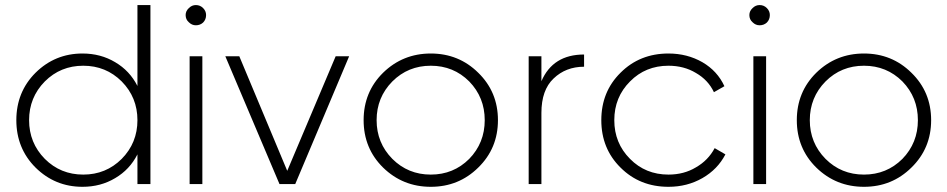

<svg xmlns="http://www.w3.org/2000/svg" viewBox="-20 -720 3705 751"><path d="M517.6 -700.2Q530.3 -700.2 568.4 -700.2Q568.4 -525.4 568.4 0Q555.7 0 517.6 0Q517.6 -29.3 517.6 -116.2Q487.3 -56.6 430.7 -23.4Q374 10.7 302.7 10.7Q195.3 10.7 119.1 -64.5Q43.9 -139.6 43.9 -250Q43.9 -360.4 119.1 -435.5Q195.3 -510.7 302.7 -510.7Q374 -510.7 430.7 -476.6Q487.3 -443.4 517.6 -383.8Q517.6 -489.3 517.6 -700.2ZM305.7 -37.1Q394.5 -37.1 456.1 -98.6Q517.6 -161.1 517.6 -250Q517.6 -338.9 456.1 -401.4Q394.5 -462.9 305.7 -462.9Q216.8 -462.9 155.3 -401.4Q93.8 -338.9 93.8 -250Q93.8 -161.1 155.3 -98.6Q216.8 -37.1 305.7 -37.1Z M746.1 -621.1Q730.5 -621.1 718.8 -632.8Q706.1 -643.6 706.1 -661.1Q706.1 -676.8 718.8 -688.5Q730.5 -700.2 746.1 -700.2Q762.7 -700.2 774.4 -688.5Q786.1 -676.8 786.1 -661.1Q786.1 -643.6 774.4 -631.8Q762.7 -621.1 746.1 -621.1ZM721.7 0Q721.7 -125 721.7 -500Q734.4 -500 771.5 -500Q771.5 -375 771.5 0Q758.8 0 721.7 0Z M1293 -500Q1305.7 -500 1345.7 -500Q1293 -375 1134.8 0Q1119.1 0 1073.2 0Q1020.5 -125 861.3 -500Q875 -500 916 -500Q962.9 -387.7 1103.5 -51.8Q1151.4 -164.1 1293 -500Z M1665 10.7Q1555.7 10.7 1478.5 -64.5Q1402.3 -139.6 1402.3 -250Q1402.3 -360.4 1478.5 -435.5Q1555.7 -510.7 1665 -510.7Q1774.4 -510.7 1850.6 -435.5Q1927.7 -360.4 1927.7 -250Q1927.7 -139.6 1850.6 -64.5Q1774.4 10.7 1665 10.7ZM1665 -37.1Q1753.9 -37.1 1815.4 -98.6Q1876 -161.1 1876 -250Q1876 -338.9 1815.4 -401.4Q1753.9 -462.9 1665 -462.9Q1576.2 -462.9 1514.6 -401.4Q1453.1 -338.9 1453.1 -250Q1453.1 -161.1 1514.6 -98.6Q1576.2 -37.1 1665 -37.1Z M2097.7 -402.3Q2142.6 -506.8 2264.6 -506.8Q2264.6 -491.2 2264.6 -459Q2193.4 -459 2145.5 -413.1Q2097.7 -368.2 2097.7 -278.3Q2097.7 -185.5 2097.7 0Q2085 0 2047.9 0Q2047.9 -125 2047.9 -500Q2060.5 -500 2097.7 -500Q2097.7 -475.6 2097.7 -402.3Z M2594.7 10.7Q2482.4 10.7 2407.2 -64.5Q2332 -138.7 2332 -250Q2332 -361.3 2407.2 -435.5Q2482.4 -510.7 2594.7 -510.7Q2668 -510.7 2727.5 -476.6Q2786.1 -442.4 2813.5 -382.8Q2799.8 -375 2772.5 -359.4Q2750 -407.2 2702.1 -434.6Q2655.3 -462.9 2594.7 -462.9Q2504.9 -462.9 2444.3 -401.4Q2382.8 -339.8 2382.8 -250Q2382.8 -160.2 2444.3 -98.6Q2504.9 -37.1 2594.7 -37.1Q2655.3 -37.1 2702.1 -65.4Q2750 -92.8 2775.4 -140.6Q2789.1 -132.8 2817.4 -116.2Q2787.1 -57.6 2727.5 -23.4Q2668 10.7 2594.7 10.7Z M2951.2 -621.1Q2935.5 -621.1 2923.8 -632.8Q2911.1 -643.6 2911.1 -661.1Q2911.1 -676.8 2923.8 -688.5Q2935.5 -700.2 2951.2 -700.2Q2967.8 -700.2 2979.5 -688.5Q2991.2 -676.8 2991.2 -661.1Q2991.2 -643.6 2979.5 -631.8Q2967.8 -621.1 2951.2 -621.1ZM2926.8 0Q2926.8 -125 2926.8 -500Q2939.5 -500 2976.6 -500Q2976.6 -375 2976.6 0Q2963.9 0 2926.8 0Z M3359.4 10.7Q3250 10.7 3172.9 -64.5Q3096.7 -139.6 3096.7 -250Q3096.7 -360.4 3172.9 -435.5Q3250 -510.7 3359.4 -510.7Q3468.8 -510.7 3544.9 -435.5Q3622.1 -360.4 3622.1 -250Q3622.1 -139.6 3544.9 -64.5Q3468.8 10.7 3359.4 10.7ZM3359.4 -37.1Q3448.2 -37.1 3509.8 -98.6Q3570.3 -161.1 3570.3 -250Q3570.3 -338.9 3509.8 -401.4Q3448.2 -462.9 3359.4 -462.9Q3270.5 -462.9 3209 -401.4Q3147.5 -338.9 3147.5 -250Q3147.5 -161.1 3209 -98.6Q3270.5 -37.1 3359.4 -37.1Z"/></svg>

Font: LeFont
Style: ExtraLight
Weight: 200
Designer: Leryon MEDIA
Version: Version 1.0